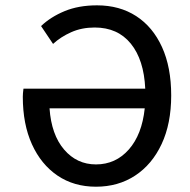

<svg xmlns="http://www.w3.org/2000/svg" viewBox="-20 -687 712 719"><path d="M339.4 12.2Q256.8 12.2 195.3 -29.5Q133.8 -71.3 99.6 -146.7Q65.4 -222.2 65.4 -324.7Q65.4 -336.9 67.9 -355H523.9Q519 -462.9 470 -523.4Q420.9 -584 334.5 -584Q286.1 -584 246.6 -566.4Q207 -548.8 178.7 -522.5L133.8 -589.4Q169.4 -623.5 221.9 -645.3Q274.4 -667 343.3 -667Q427.7 -667 490 -626.7Q552.2 -586.4 586.7 -510.7Q621.1 -435.1 621.1 -329.6Q621.1 -224.1 585.2 -147.5Q549.3 -70.8 485.8 -29.3Q422.4 12.2 339.4 12.2ZM339.4 -71.3Q413.1 -71.3 462.4 -127.2Q511.7 -183.1 522 -281.2H165.5Q172.4 -182.6 220 -127Q267.6 -71.3 339.4 -71.3Z"/></svg>

Font: Varta Light SemiBold
Style: Regular
Weight: 600
Version: Version 1.004